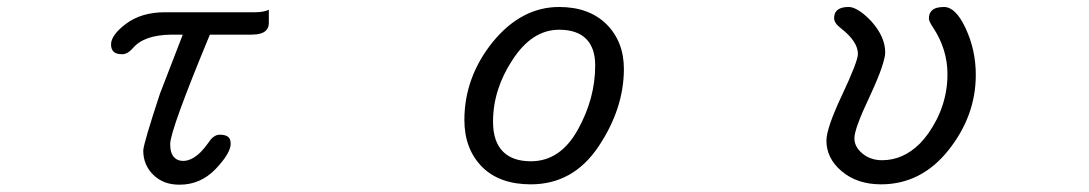

<svg xmlns="http://www.w3.org/2000/svg" viewBox="-20 -500 3040 536"><path d="M481.4 15.6Q540 15.6 582 -28.3Q603 -50.3 613.5 -68.1Q624 -85.9 624 -98.4Q624 -110.8 618.2 -116.7Q610.8 -124 593.8 -124Q576.2 -124 562.5 -102.5Q552.2 -87.9 540 -75.2Q515.1 -50.8 491.2 -50.8Q476.1 -50.8 466.8 -60.1Q455.1 -71.8 455.1 -97.7Q455.1 -136.2 565.9 -403.3H681.6Q711.4 -403.3 722.7 -415Q730.5 -422.4 730.5 -436.5V-472.7Q715.3 -465.8 692.4 -465.8H440.4Q374.5 -465.8 331.1 -433.1Q290 -401.9 290 -376Q290 -362.8 297.1 -355.7Q304.2 -348.6 321.3 -348.6Q335.9 -348.6 351.1 -365.7Q381.8 -402.3 458 -403.3H480.5H490.2L426.3 -237.8Q381.3 -101.1 379.9 -80.1Q379.9 -39.1 408.2 -11.7Q422.4 2 440.2 8.8Q458 15.6 481.4 15.6Z M1461.9 -49.8Q1411.1 -49.8 1384.3 -76.7Q1356.4 -104.5 1356.4 -160.2Q1356.4 -250 1410.2 -332Q1464.8 -417 1541 -417Q1590.8 -417 1616.2 -391.6Q1641.6 -366.2 1641.6 -317.4Q1641.6 -225.6 1593.8 -139.2Q1544.9 -49.8 1461.9 -49.8ZM1461.9 14.6Q1580.6 14.6 1651.4 -91.8Q1721.7 -197.3 1721.7 -307.6Q1721.7 -383.8 1672.9 -432.6Q1624 -480.5 1541 -480.5Q1436 -480.5 1356 -383.3Q1276.4 -284.7 1276.4 -165Q1276.4 -84 1326.2 -33.7Q1375 14.6 1461.9 14.6Z M2704.1 -291Q2704.1 -360.8 2675.3 -421.9Q2647.9 -480.5 2615.2 -480.5Q2590.8 -480.5 2581.1 -470.2Q2573.2 -462.9 2573.2 -448.2Q2573.2 -440.4 2585 -422.9Q2625 -362.3 2625 -293Q2625 -204.1 2571.8 -127.9Q2561 -112.8 2547.9 -99.1Q2501 -52.7 2442.4 -52.7Q2405.8 -52.7 2381.8 -76.7Q2365.2 -93.3 2365.2 -114.3Q2365.2 -141.1 2408.7 -232.4Q2432.6 -284.2 2441.9 -312.7Q2451.2 -341.3 2451.2 -353.5Q2451.2 -397 2413.1 -439.9Q2392.1 -462.4 2374.5 -472.2Q2360.4 -480.5 2349.6 -480.5Q2320.3 -480.5 2312 -464.8Q2308.6 -458.5 2308.6 -448.7Q2308.6 -435.1 2329.6 -419.4Q2375 -383.3 2375 -349.6Q2375 -328.6 2330.6 -234.4Q2287.1 -142.1 2287.1 -107.4Q2287.1 -58.6 2328.6 -22.9Q2372.1 14.6 2439.5 14.6Q2552.2 14.6 2628.4 -81.5Q2704.1 -177.2 2704.1 -291Z"/></svg>

Font: YuPearl-Light
Style: Light
Weight: 300
Designer: Max Yao
Foundry: Max-Everyday
Version: Version 1.011; ttfautohint (v1.8.3)